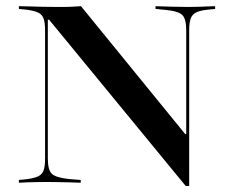

<svg xmlns="http://www.w3.org/2000/svg" viewBox="-20 -591 757 621"><path d="M580.6 10.5 138.7 -527.4H134.7V-201.6H125.8V-492.7Q125.8 -517.7 121 -531Q116.1 -544.4 103.2 -550.4Q90.3 -556.5 65.3 -559.7L41.1 -562.1V-571Q56.5 -571 76.2 -570.2Q96 -569.4 119.4 -569Q142.7 -568.5 169.4 -568.5H180.6Q199.2 -568.5 214.5 -569.4Q229.8 -570.2 241.9 -571L579 -157.3H582.3V-492.7Q582.3 -529 570.2 -541.9Q558.1 -554.8 516.1 -558.9L483.1 -562.1V-571Q505.6 -570.2 534.7 -569.4Q563.7 -568.5 587.1 -568.5Q604.8 -568.5 621 -569Q637.1 -569.4 651.2 -570.2Q665.3 -571 675.8 -571V-562.1L652.4 -559.7Q627.4 -557.3 614.5 -550.8Q601.6 -544.4 596.8 -531Q591.9 -517.7 591.9 -492.7V10.5ZM134.7 -78.2Q134.7 -41.9 147.2 -29.4Q159.7 -16.9 201.6 -12.1L241.1 -8.9V0Q225 -0.8 205.6 -1.2Q186.3 -1.6 166.9 -2Q147.6 -2.4 130.6 -2.4Q112.9 -2.4 96.4 -2Q79.8 -1.6 66.1 -1.2Q52.4 -0.8 41.1 0V-8.9L65.3 -11.3Q90.3 -14.5 103.2 -20.6Q116.1 -26.6 121 -39.9Q125.8 -53.2 125.8 -78.2V-201.6H134.7Z"/></svg>

Font: Playfair 144pt SemiExpanded SemiBold
Style: Regular
Weight: 600
Width: 6
Designer: Claus Eggers Sørensen
Foundry: Claus Eggers Sørensen
Version: Version 2.203